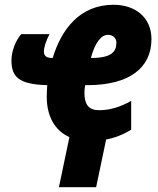

<svg xmlns="http://www.w3.org/2000/svg" viewBox="-20 -582 662 805"><path d="M227 203H383L425 3C461 -4 495 -17 530 -38V-159C483 -133 442 -120 395 -120C352 -120 334 -144 334 -193C334 -202 335 -214 337 -225H347C523 -225 615 -298 615 -418C615 -510 546 -562 456 -562C314 -562 237 -458 201 -339C178 -339 164 -344 164 -367C164 -380 171 -408 188 -439H69C45 -411 28 -367 28 -329C28 -260 58 -228 178 -225C177 -208 176 -192 176 -176C176 -93 211 -34 271 -7ZM361 -339C380 -408 406 -436 433 -436C453 -436 468 -423 468 -403C468 -366 448 -339 364 -339Z"/></svg>

Font: Noto Sans UI Condensed Black
Style: Italic
Weight: 900
Width: 3
Italic angle: -192°
Designer: Monotype Design Team
Foundry: Monotype Imaging Inc.
Version: Version 1.901